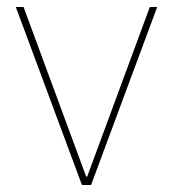

<svg xmlns="http://www.w3.org/2000/svg" viewBox="-20 -526 492 546"><path d="M213 0H239L427 -506H406L228 -24H225L47 -506H25Z"/></svg>

Font: IBM Plex Sans Thai Looped Thin
Style: Regular
Weight: 100
Designer: Mike Abbink, Paul van der Laan, Pieter van Rosmalen, Ben Mitchell, Mark Frömberg
Foundry: Bold Monday
Version: Version 1.1